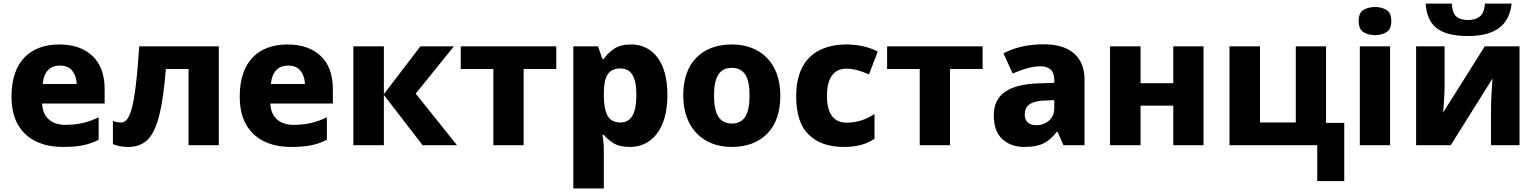

<svg xmlns="http://www.w3.org/2000/svg" viewBox="-20 -806 8528 1066"><path d="M309.1 -559.1C149.4 -559.1 43.9 -465.3 43.9 -271C43.9 -207 56.2 -153.8 80.6 -112.3C129.4 -28.8 218.3 9.8 329.1 9.8C373.5 9.8 411.1 6.8 441.4 0.5C471.7 -5.9 500.5 -15.6 527.8 -29.8V-154.8C466.8 -125.5 412.6 -112.8 342.8 -112.8C262.2 -112.8 216.3 -158.7 213.9 -231H561V-309.1C561 -391.1 538.6 -453.1 493.2 -495.6C447.8 -538.1 386.2 -559.1 309.1 -559.1ZM312 -441.9C343.3 -441.9 366.7 -432.1 381.8 -412.6C397 -392.6 405.3 -368.7 405.8 -339.8H216.8C224.1 -410.6 259.8 -441.9 312 -441.9Z M1194.8 -548.8H752.9C741.2 -369.1 727.5 -260.7 710.9 -201.7C694.3 -142.6 674.8 -126 651.9 -126C635.3 -126 620.1 -128.9 606.9 -134.8V-5.9C629.9 4.4 658.2 9.8 691.9 9.8C738.3 9.8 774.9 -4.4 802.2 -33.2C856.9 -90.3 883.8 -213.9 900.9 -422.9H1026.9V0H1194.8Z M1576.2 -559.1C1416.5 -559.1 1311 -465.3 1311 -271C1311 -207 1323.2 -153.8 1347.7 -112.3C1396.5 -28.8 1485.4 9.8 1596.2 9.8C1640.6 9.8 1678.2 6.8 1708.5 0.5C1738.8 -5.9 1767.6 -15.6 1794.9 -29.8V-154.8C1733.9 -125.5 1679.7 -112.8 1609.9 -112.8C1529.3 -112.8 1483.4 -158.7 1481 -231H1828.1V-309.1C1828.1 -391.1 1805.7 -453.1 1760.3 -495.6C1714.8 -538.1 1653.3 -559.1 1576.2 -559.1ZM1579.1 -441.9C1610.4 -441.9 1633.8 -432.1 1648.9 -412.6C1664.1 -392.6 1672.4 -368.7 1672.9 -339.8H1483.9C1491.2 -410.6 1526.9 -441.9 1579.1 -441.9Z M2111.3 -283.2V-548.8H1941.9V0H2111.3V-278.8L2326.2 0H2517.1L2288.1 -286.1L2500 -548.8H2314Z M3068.4 -548.8H2538.1V-422.9H2719.2V0H2887.2V-422.9H3068.4Z M3483.4 -559.1C3444.8 -559.1 3413.6 -551.3 3389.6 -535.2C3365.7 -519 3346.7 -500.5 3332.5 -479H3324.2L3300.3 -548.8H3163.1V240.2H3332.5V27.8C3332.5 -3.9 3329.1 -31.7 3325.2 -57.1H3332.5C3345.7 -40.5 3363.8 -25.4 3386.2 -11.2C3408.2 2.9 3439 9.8 3478.5 9.8C3597.2 9.8 3685.5 -88.9 3685.5 -275.9C3685.5 -368.2 3667 -438.5 3630.4 -486.8C3593.8 -535.2 3544.4 -559.1 3483.4 -559.1ZM3424.3 -425.8C3484.4 -425.8 3513.2 -380.9 3513.2 -277.8C3513.2 -176.8 3484.4 -126 3426.3 -126C3390.1 -126 3365.7 -139.2 3352.5 -165C3339.4 -190.9 3332.5 -228.5 3332.5 -276.9V-292C3334 -381.3 3356.4 -425.8 3424.3 -425.8Z M4312.5 -275.9C4312.5 -458 4200.7 -559.1 4044.4 -559.1C3960.4 -559.1 3894.5 -534.7 3846.2 -485.8C3797.9 -436.5 3773.4 -366.7 3773.4 -275.9C3773.4 -93.3 3885.3 9.8 4041.5 9.8C4125.5 9.8 4191.9 -15.1 4240.2 -64.5C4288.6 -113.8 4312.5 -184.1 4312.5 -275.9ZM3944.3 -275.9C3944.3 -377.4 3973.6 -429.2 4042.5 -429.2C4113.3 -429.2 4141.6 -377.4 4141.6 -275.9C4141.6 -173.8 4113.3 -120.1 4043.5 -120.1C3973.1 -120.1 3944.3 -173.8 3944.3 -275.9Z M4664.6 9.8C4740.7 9.8 4790 -5.9 4835.4 -35.2V-172.9C4788.6 -142.1 4738.3 -125 4679.7 -125C4612.8 -125 4571.3 -169.9 4571.3 -272.9C4571.3 -374.5 4610.4 -424.8 4678.2 -424.8C4719.7 -424.8 4757.8 -413.1 4804.7 -393.1L4853.5 -520C4808.1 -543 4750.5 -559.1 4678.2 -559.1C4624.5 -559.1 4576.7 -549.3 4534.7 -529.3C4450.7 -489.3 4400.4 -405.3 4400.4 -272C4400.4 -173.8 4423.8 -102.5 4470.7 -57.6C4517.1 -12.7 4582 9.8 4664.6 9.8Z M5435.5 -548.8H4905.3V-422.9H5086.4V0H5254.4V-422.9H5435.5Z M5776.4 -560.1C5688.5 -560.1 5611.8 -542.5 5551.3 -509.8L5602.5 -397.9C5655.8 -420.9 5709 -438 5756.3 -438C5804.7 -438 5833.5 -415 5833.5 -361.8V-346.2L5739.3 -342.8C5581.1 -336.4 5497.6 -281.7 5497.6 -166C5497.6 -106 5513.7 -62 5545.4 -33.2C5577.1 -4.4 5617.7 9.8 5666.5 9.8C5711.9 9.8 5747.6 3.4 5773.4 -9.8C5799.3 -22.5 5824.2 -43.9 5847.7 -74.2H5851.6L5884.3 0H6001.5V-363.8C6001.5 -492.2 5918.9 -560.1 5776.4 -560.1ZM5833.5 -250V-206.1C5833.5 -176.8 5823.7 -153.8 5804.7 -136.7C5785.2 -119.6 5761.2 -110.8 5733.4 -110.8C5696.3 -110.8 5669.4 -128.9 5669.4 -169.9C5669.4 -216.8 5698.7 -245.6 5782.7 -248Z M6143.1 -548.8V0H6312.5V-219.2H6494.1V0H6662.1V-548.8H6494.1V-344.2H6312.5V-548.8Z M7443.4 -124H7342.3V-548.8H7174.3V-126H6975.6V-548.8H6806.2V0H7293.5V199.2H7443.4Z M7614.7 -767.1C7589.4 -767.1 7567.9 -761.7 7550.3 -751C7532.2 -740.2 7523.4 -719.7 7523.4 -689C7523.4 -659.2 7532.2 -638.7 7550.3 -627.4C7567.9 -616.2 7589.4 -610.8 7614.7 -610.8C7638.7 -610.8 7659.7 -616.2 7677.7 -627.4C7695.8 -638.7 7704.6 -659.2 7704.6 -689C7704.6 -719.7 7695.8 -740.2 7677.7 -751C7659.7 -761.7 7638.7 -767.1 7614.7 -767.1ZM7529.8 -548.8V0H7697.8V-548.8Z M8224.6 -786.1C8222.2 -751.5 8212.4 -727.5 8195.8 -714.4C8178.7 -701.2 8157.7 -694.8 8132.3 -694.8C8103 -694.8 8081.1 -701.2 8066.4 -713.4C8051.8 -725.6 8043 -750 8040.5 -786.1H7895.5C7903.3 -670.4 7962.4 -606 8130.4 -606C8298.3 -606 8360.8 -680.2 8372.6 -786.1ZM8000.5 -548.8H7842.3V0H8034.7L8266.6 -370.1C8264.6 -335.4 8258.3 -260.7 8258.3 -210V0H8416.5V-548.8H8223.6L7991.7 -180.2C7995.6 -206.1 8000.5 -290.5 8000.5 -334Z"/></svg>

Font: Noto Reveo Sans
Style: Regular
Weight: 800
Designer: Monotype Design Team
Foundry: Monotype Imaging Inc.
Version: Version 2.007